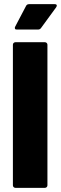

<svg xmlns="http://www.w3.org/2000/svg" viewBox="-20 -903 293 923"><path d="M54 0Q49 0 45.5 -3.5Q42 -7 42 -12V-688Q42 -693 45.5 -696.5Q49 -700 54 -700H196Q201 -700 204.5 -696.5Q208 -693 208 -688V-12Q208 -7 204.5 -3.5Q201 0 196 0ZM61 -761Q54 -761 52.5 -764Q51 -767 51 -769Q51 -771 53 -775L105 -874Q109 -883 120 -883H243Q253 -883 253 -876Q253 -873 250 -868L177 -768Q172 -761 163 -761Z"/></svg>

Font: LinhAnh ExtBd
Style: Regular
Weight: 800
Designer: Jeremy Tribby
Foundry: Tribby Type
Version: Version 1.408